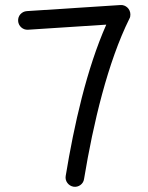

<svg xmlns="http://www.w3.org/2000/svg" viewBox="-20 -698 582 755"><path d="M51.3 -615.2C52.7 -595.2 70.3 -579.6 90.3 -581.1L397.9 -601.1C320.8 -426.8 271.5 -207.5 238.3 -5.9C234.9 13.7 249 32.7 268.6 36.1C288.6 39.6 308.1 25.4 310.5 5.9C346.7 -212.9 403.8 -453.6 489.3 -625.5C491.7 -629.4 492.7 -634.8 492.7 -641.1C492.7 -662.6 474.6 -679.7 453.6 -678.2L85.4 -654.3C65.4 -652.8 49.8 -636.2 51.3 -615.2Z"/></svg>

Font: Mikhak
Style: Regular
Weight: 400
Designer: Amin Abedi
Version: Version 3.2